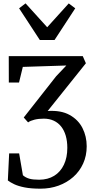

<svg xmlns="http://www.w3.org/2000/svg" viewBox="-20 -893 571 1162"><path d="M225 248.9Q168.4 248.9 129.7 241.3Q90.9 233.7 66.4 222.1Q42 210.5 27.5 199.2L35.4 35.2H95.8L118.6 167.6Q134.7 181.8 156.9 188.3Q179.1 194.8 217 194.7Q269.9 194.4 308 170.9Q346.1 147.3 366.7 104Q387.4 60.6 387.4 1.7Q387.4 -38.8 378 -71.3Q368.6 -103.8 350.3 -127Q332.1 -150.2 305.5 -162.5Q279 -174.9 244.7 -174.9Q213.2 -174.9 188.5 -168.7Q163.9 -162.6 150 -152.3L123.7 -181.9L319.9 -431.6L381.6 -496.6L118.1 -488.1L95.1 -393.4H33.4L33 -553.2H481L499.8 -510.1L268.6 -221.3Q348.9 -226.4 401.2 -197.4Q453.5 -168.5 479.1 -118.1Q504.7 -67.7 504.7 -7.9Q504.7 49.6 483.2 96.8Q461.8 144.1 423.4 178.1Q385 212 334.4 230.5Q283.7 248.9 225 248.9ZM221.1 -650.8 95.6 -842.7 134.7 -872.6 265.6 -728.1 396.1 -872.3 435.4 -842.7 310.1 -650.8Z"/></svg>

Font: Merriweather Light
Style: Regular
Weight: 300
Version: Version 2.100